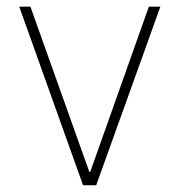

<svg xmlns="http://www.w3.org/2000/svg" viewBox="-20 -550 533 570"><path d="M265.6 0H226.6L37.1 -530.3H70.3L245.1 -40H248L421.9 -530.3H456.1Z"/></svg>

Font: Pretendard JP Thin
Style: Regular
Weight: 100
Designer: Base glyphs from Inter by Rasmus Andersson; Hangeul glyphs from Noto Sans CJK(Source Han Sans) by Jang Soo-young and Kan
Foundry: Kil Hyung-jin
Version: Version 1.309